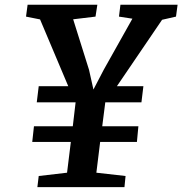

<svg xmlns="http://www.w3.org/2000/svg" viewBox="-20 -766 747 786"><path d="M138.5 -413H259.5L144 -686.5L86.5 -698L93 -746.5H378.5L371 -698L279.5 -687L344.5 -480L362.5 -399.5L405 -481L522 -689.5L467 -698L473 -746.5H707L700.5 -698L643.5 -685L458.5 -413H567L559 -347H411L398.5 -249H546.5L540.5 -185H390L374.5 -59L494 -45.5L489.5 0H133L138.5 -45.5L254.5 -59L270 -185H112L119 -249H278L289.5 -347H130.5Z"/></svg>

Font: Merriweather 24pt SemiCondensed
Style: Bold Italic
Weight: 700
Width: 4
Italic angle: -7.8°
Designer: Eben Sorkin
Foundry: Eben Sorkin
Version: Version 2.101